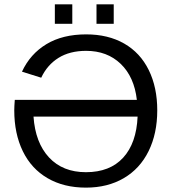

<svg xmlns="http://www.w3.org/2000/svg" viewBox="-20 -857 792 887"><path d="M377 -61.5Q487.8 -61.5 549.1 -128.7Q610.4 -195.8 615.7 -318.4H134.8Q143.1 -197.8 206.5 -129.6Q270 -61.5 377 -61.5ZM612.3 -395.5Q600.1 -502 537.6 -562Q475.1 -622.1 377.9 -622.1Q302.2 -622.1 250.2 -589.6Q198.2 -557.1 170.4 -498L81.5 -525.9Q119.6 -607.9 194.6 -653.1Q269.5 -698.2 377.9 -698.2Q479.5 -698.2 553.7 -655.8Q627.9 -613.3 667.2 -533.4Q706.5 -453.6 706.5 -347.2Q706.5 -240.2 666.5 -158.9Q626.5 -77.6 551.8 -33.9Q477.1 9.8 377 9.8Q274.9 9.8 200 -33.7Q125 -77.1 85.4 -158.4Q45.9 -239.7 45.9 -347.2Q45.9 -365.2 48.3 -395.5ZM425.8 -747.1V-836.9H505.4V-747.1ZM233.4 -747.1V-836.9H314V-747.1Z"/></svg>

Font: Liberation Sans
Style: Regular
Weight: 400
Designer: Steve Matteson
Foundry: Ascender Corporation
Version: Version 2.00.1